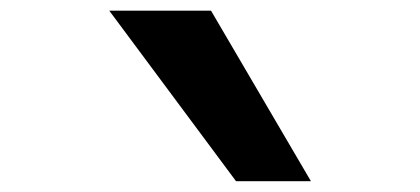

<svg xmlns="http://www.w3.org/2000/svg" viewBox="-20 -868 790 361"><path d="M376.7 -848 564.6 -527.3H423.8L185.4 -848Z"/></svg>

Font: Martian Mono VF sWd Rg
Style: Regular
Weight: 400
Width: 6
Monospace: yes
Designer: Roman Shamin
Foundry: Evil Martians
Version: Version 1.100